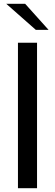

<svg xmlns="http://www.w3.org/2000/svg" viewBox="-20 -996 291 1016"><path d="M75 0V-770H176V0ZM169.5 -838 13 -976H113L237 -838Z"/></svg>

Font: Junction Medium
Style: Regular
Weight: 500
Designer: Caroline Hadilaksono
Foundry: Caroline Hadilaksono, Tyler Finck, The League of Moveable Type
Version: Version 2.000; ttfautohint (v1.8.3)